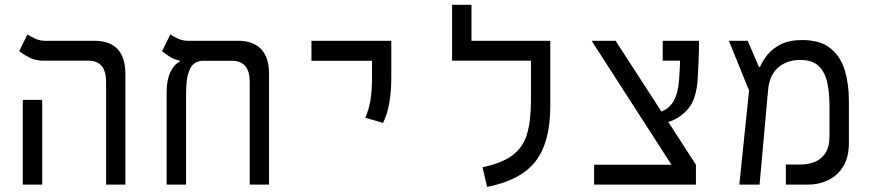

<svg xmlns="http://www.w3.org/2000/svg" viewBox="-20 -752 3556 782"><path d="M412.1 0V-418.9Q412.1 -504.9 339.4 -504.9H157.2Q124 -504.9 100.1 -517.3Q76.2 -529.8 58.1 -543.5L91.8 -611.8Q103 -604 122.3 -595Q141.6 -585.9 163.6 -585.9H364.7Q427.2 -585.9 459 -551.8Q490.7 -517.6 490.7 -452.1V0ZM72.8 0V-345.2H151.9V0Z M1075.7 -452.1V0H997.1V-418.5Q997.1 -504.4 924.3 -504.4H801.8Q771 -501 757.3 -477.3Q743.7 -453.6 740.7 -422.9Q737.8 -392.1 737.8 -366.7V0H658.7V-376Q658.7 -426.8 674.1 -458.5Q689.5 -490.2 711.9 -501V-505.4Q689.5 -509.3 671.4 -521Q653.3 -532.7 640.1 -543.5L673.8 -611.8Q685.1 -604 704.3 -595Q723.6 -585.9 745.6 -585.9H949.2Q1011.7 -585.9 1043.7 -551.8Q1075.7 -517.6 1075.7 -452.1Z M1540 -251.5 1467.8 -272.5Q1481.9 -305.2 1488.5 -341.8Q1495.1 -378.4 1495.1 -435.1V-504.4H1248.5V-585.9H1573.7V-435.1Q1573.7 -378.4 1565.4 -331.5Q1557.1 -284.7 1540 -251.5Z M2221.2 -585.9V-318.4Q2221.2 -173.8 2161.9 -95.9Q2102.5 -18.1 1963.9 9.3L1945.3 -70.8Q2026.4 -87.9 2068.8 -120.6Q2111.3 -153.3 2127 -207.5Q2142.6 -261.7 2142.6 -343.3V-504.9H1821.3V-732.4H1900.4V-585.9Z M2399.9 0V-81.1H2714.8L2389.6 -585.9H2487.3L2673.8 -297.9Q2737.8 -320.3 2745.6 -424.3Q2748.5 -462.4 2750 -504.9H2679.2V-585.9H2827.1Q2827.1 -547.4 2825.4 -505.6Q2823.7 -463.9 2821.8 -433.1Q2816.9 -347.7 2782 -307.9Q2747.1 -268.1 2701.7 -255.4L2814.5 -81.1V0Z M2991.2 0 3030.8 -383.3 2948.7 -585.9H3025.4L3070.8 -480H3075.7Q3085.9 -503.9 3106 -529.1Q3126 -554.2 3160.4 -571.5Q3194.8 -588.9 3247.1 -588.9Q3320.8 -588.9 3362.3 -555.4Q3403.8 -522 3420.7 -465.8Q3437.5 -409.7 3437.5 -341.8V-169.9Q3437.5 -110.4 3413.6 -72.8Q3389.6 -35.2 3351.8 -17.6Q3314 0 3271 0H3180.7V-82H3244.1Q3271.5 -82 3297.9 -92.3Q3324.2 -102.5 3341.3 -127.9Q3358.4 -153.3 3358.4 -198.2V-321.8Q3358.4 -377.4 3348.4 -419.4Q3338.4 -461.4 3312.7 -484.6Q3287.1 -507.8 3240.2 -507.8Q3184.1 -507.8 3148.9 -476.6Q3113.8 -445.3 3108.4 -385.7L3073.7 0Z"/></svg>

Font: Cascadia Code NF SemiLight
Style: Regular
Weight: 350
Monospace: yes
Designer: Aaron Bell
Foundry: Saja Typeworks
Version: Version 2404.023; ttfautohint (v1.8.4)